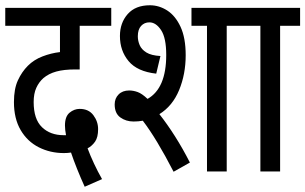

<svg xmlns="http://www.w3.org/2000/svg" viewBox="-20 -652 1161 730"><path d="M302 58Q287 25 273 -10Q259 -45 250 -72Q237 -70 223 -70Q171 -70 127.5 -92Q84 -114 58.5 -157.5Q33 -201 33 -264Q33 -314 48 -346.5Q63 -379 86 -402Q109 -425 141.5 -437.5Q174 -450 208 -454V-554H0V-622H403V-554H283V-388H266Q223 -388 194 -380Q165 -372 145 -355Q128 -340 118 -318Q108 -296 108 -264Q108 -199 139.5 -168.5Q171 -138 222 -138Q227 -138 231 -138Q227 -159 227 -175Q227 -209 244.5 -223.5Q262 -238 283 -238Q317 -238 335 -214Q353 -190 353 -161Q353 -130 341.5 -113.5Q330 -97 313 -88Q323 -61 337.5 -30Q352 1 368 29Z M488 -190Q459 -190 437.5 -205.5Q416 -221 416 -255Q416 -278 431 -293Q446 -308 471 -308Q487 -308 503.5 -302Q520 -296 541 -276Q612 -316 612 -443Q612 -508 592.5 -537.5Q573 -567 548 -567Q529 -567 516.5 -553.5Q504 -540 504 -514Q504 -497 511 -480.5Q518 -464 536.5 -452.5Q555 -441 590 -439L574 -372Q502 -380 469 -419.5Q436 -459 436 -515Q436 -565 465.5 -598.5Q495 -632 550 -632Q585 -632 616 -612Q647 -592 666.5 -550Q686 -508 686 -442Q686 -370 661 -309.5Q636 -249 586 -218Q616 -180 645.5 -133.5Q675 -87 702 -34L640 1Q575 -125 523 -193Q506 -190 488 -190ZM842 -554V0H767V-554H708V-622H918V-554Z M1045 -554V0H970V-554H906V-622H1121V-554Z"/></svg>

Font: Noto Sans ExtraCondensed
Style: Regular
Weight: 400
Width: 2
Designer: Monotype Design Team
Foundry: Monotype Imaging Inc.
Version: Version 2.013; ttfautohint (v1.8.4.7-5d5b)